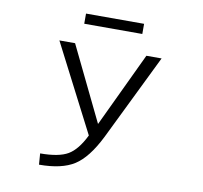

<svg xmlns="http://www.w3.org/2000/svg" viewBox="-96 -1016 1191 1129"><g transform="rotate(10 500.0 -451.5)"><path d="M327.1 -852.5V-913.1H673.8V-852.5ZM293.9 -730.5 508.8 -287.1H509.8L719.7 -730.5H810.5L559.6 -216.8Q494.1 -85.9 419.4 -38.1Q344.7 9.8 209 9.8L204.1 -56.6Q315.4 -56.6 369.6 -88.4Q423.8 -120.1 467.8 -210L200.2 -730.5Z"/></g></svg>

Font: Gen Shin Gothic Monospace Normal
Style: Regular
Weight: 350
Designer: [Source Han Sans]
Ryoko NISHIZUKA  (kana & ideographs); Paul D. Hunt (Latin, Greek & Cyrillic); Wenlong ZHANG  (bopomofo
Version: Version 1.002.20150607